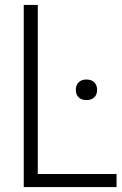

<svg xmlns="http://www.w3.org/2000/svg" viewBox="-20 -760 496 780"><path d="M76.5 0V-740H133.5V-53H453.5V0ZM331 -353.5Q311 -353.5 299.5 -364.5Q288 -375.5 288 -395Q288 -414 299.5 -425.5Q311 -437 331 -437Q351.5 -437 363 -425.5Q374.5 -414 374.5 -395Q374.5 -375.5 363 -364.5Q351.5 -353.5 331 -353.5Z"/></svg>

Font: Encode Sans Cnd Lt
Style: Regular
Weight: 300
Width: 3
Designer: Multiple Designers
Foundry: Impallari Type
Version: Version 3.002; ttfautohint (v1.8.3) -l 8 -r 50 -G 200 -x 14 